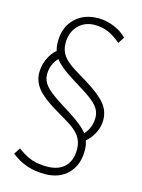

<svg xmlns="http://www.w3.org/2000/svg" viewBox="-133 -795 784 1059"><g transform="rotate(15 259.0 -265.5)"><path d="M401 -50Q410 -25 410 6Q410 89 361 138.5Q312 188 230 188Q174 188 128 172.5Q82 157 38 123L62 87Q107 120 144 132.5Q181 145 230 145Q296 145 331.5 110Q367 75 367 11Q367 -32 345 -63.5Q323 -95 272 -125L197 -170Q121 -215 88.5 -255.5Q56 -296 56 -346Q56 -387 73.5 -425Q91 -463 118 -485Q111 -507 111 -537Q111 -620 162 -669.5Q213 -719 295 -719Q339 -719 384.5 -700.5Q430 -682 458 -652L435 -616Q397 -648 362 -663Q327 -678 285 -678Q227 -678 190.5 -639.5Q154 -601 154 -540Q154 -499 175.5 -469Q197 -439 249 -407L323 -362Q401 -313 433 -273.5Q465 -234 465 -182Q465 -146 447.5 -110Q430 -74 401 -50ZM382 -86Q420 -127 420 -186Q420 -220 396 -249Q372 -278 311 -316L242 -359Q167 -406 139 -444Q100 -405 100 -346Q100 -312 125 -282.5Q150 -253 210 -215L278 -172Q354 -123 382 -86Z"/></g></svg>

Font: Muli ExtraLight
Style: Italic
Weight: 275
Italic angle: -4.541°
Designer: Vernon Adams
Foundry: Vernon Adams
Version: Version 2.001